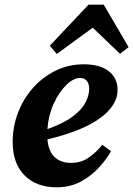

<svg xmlns="http://www.w3.org/2000/svg" viewBox="-20 -783 568 818"><path d="M322 -451Q293 -451 262 -420.5Q231 -390 208.5 -340.5Q186 -291 182 -233Q250 -257 289 -286Q328 -315 344 -346Q360 -377 360 -404Q360 -427 349.5 -439Q339 -451 322 -451ZM221 15Q135 15 84.5 -36Q34 -87 34 -178Q34 -244 57 -303.5Q80 -363 121 -409Q162 -455 217 -482Q272 -509 337 -509Q406 -509 443.5 -479.5Q481 -450 481 -400Q481 -335 407.5 -280.5Q334 -226 182 -189Q187 -137 213.5 -113Q240 -89 282 -89Q326 -89 358 -111.5Q390 -134 416 -166L453 -139Q433 -103 400 -67.5Q367 -32 322.5 -8.5Q278 15 221 15ZM491 -554 375 -665 222 -553 192 -588 357 -763H422L528 -582Z"/></svg>

Font: Source Serif 4 SmText
Style: Bold Italic
Weight: 700
Italic angle: -12°
Designer: Frank Grießhammer
Foundry: Adobe
Version: Version 4.005;hotconv 1.1.0;makeotfexe 2.6.0